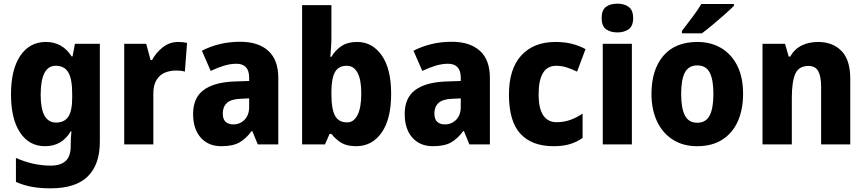

<svg xmlns="http://www.w3.org/2000/svg" viewBox="-20 -788 4726 1048"><path d="M230 -559Q321 -559 371 -480H376L389 -549H525V-14Q525 110 459 175Q393 240 256 240Q201 240 155.5 232Q110 224 67 205V74Q161 116 257 116Q311 116 338.5 90.5Q366 65 366 9V0Q366 -16 367 -35Q368 -54 370 -71H366Q318 10 226 10Q139 10 89.5 -64.5Q40 -139 40 -273Q40 -409 91 -484Q142 -559 230 -559ZM284 -429Q202 -429 202 -270Q202 -119 286 -119Q331 -119 352.5 -150.5Q374 -182 374 -254V-277Q374 -356 353 -392.5Q332 -429 284 -429Z M953 -559Q978 -559 1001 -554L989 -397Q971 -403 941 -403Q907 -403 879 -391Q851 -379 834 -351Q817 -323 817 -277V0H658V-549H778L802 -460H810Q830 -499 867.5 -529Q905 -559 953 -559Z M1291 -560Q1390 -560 1444.5 -510.5Q1499 -461 1499 -363V0H1387L1357 -73H1354Q1322 -30 1286 -10Q1250 10 1188 10Q1117 10 1075.5 -37Q1034 -84 1034 -166Q1034 -253 1090 -295.5Q1146 -338 1254 -343L1340 -346V-364Q1340 -440 1270 -440Q1238 -440 1203 -429.5Q1168 -419 1130 -401L1082 -511Q1126 -534 1178.5 -547Q1231 -560 1291 -560ZM1295 -249Q1241 -247 1218.5 -226Q1196 -205 1196 -169Q1196 -137 1211.5 -123Q1227 -109 1253 -109Q1290 -109 1315 -134.5Q1340 -160 1340 -204V-251Z M1789 -583Q1789 -558 1787 -530.5Q1785 -503 1783 -478H1789Q1811 -515 1844.5 -537Q1878 -559 1929 -559Q2012 -559 2063.5 -486Q2115 -413 2115 -276Q2115 -138 2063 -64Q2011 10 1924 10Q1873 10 1843 -8.5Q1813 -27 1789 -57H1779L1754 0H1629V-760H1789ZM1873 -429Q1828 -429 1809 -395.5Q1790 -362 1789 -294V-271Q1789 -195 1808 -157.5Q1827 -120 1875 -120Q1911 -120 1931.5 -160Q1952 -200 1952 -278Q1952 -353 1931.5 -391Q1911 -429 1873 -429Z M2446 -560Q2545 -560 2599.5 -510.5Q2654 -461 2654 -363V0H2542L2512 -73H2509Q2477 -30 2441 -10Q2405 10 2343 10Q2272 10 2230.5 -37Q2189 -84 2189 -166Q2189 -253 2245 -295.5Q2301 -338 2409 -343L2495 -346V-364Q2495 -440 2425 -440Q2393 -440 2358 -429.5Q2323 -419 2285 -401L2237 -511Q2281 -534 2333.5 -547Q2386 -560 2446 -560ZM2450 -249Q2396 -247 2373.5 -226Q2351 -205 2351 -169Q2351 -137 2366.5 -123Q2382 -109 2408 -109Q2445 -109 2470 -134.5Q2495 -160 2495 -204V-251Z M3002 10Q2883 10 2820.5 -58Q2758 -126 2758 -272Q2758 -412 2825.5 -485.5Q2893 -559 3012 -559Q3063 -559 3103 -548.5Q3143 -538 3176 -520L3130 -397Q3099 -412 3071.5 -420.5Q3044 -429 3016 -429Q2920 -429 2920 -273Q2920 -195 2945.5 -158Q2971 -121 3017 -121Q3057 -121 3091.5 -133Q3126 -145 3160 -168V-35Q3127 -12 3089.5 -1Q3052 10 3002 10Z M3350 -768Q3388 -768 3412 -750Q3436 -732 3436 -689Q3436 -646 3411.5 -628.5Q3387 -611 3350 -611Q3312 -611 3288 -628.5Q3264 -646 3264 -689Q3264 -733 3287.5 -750.5Q3311 -768 3350 -768ZM3429 -549V0H3270V-549Z M4036 -276Q4036 -191 4007.5 -126.5Q3979 -62 3923 -26Q3867 10 3785 10Q3708 10 3652 -26Q3596 -62 3566 -126Q3536 -190 3536 -276Q3536 -407 3600.5 -483Q3665 -559 3787 -559Q3860 -559 3916 -526Q3972 -493 4004 -430Q4036 -367 4036 -276ZM3698 -275Q3698 -197 3718.5 -157.5Q3739 -118 3786 -118Q3833 -118 3853.5 -157.5Q3874 -197 3874 -276Q3874 -354 3853.5 -392.5Q3833 -431 3786 -431Q3739 -431 3718.5 -392.5Q3698 -354 3698 -275ZM3986 -756Q3968 -738 3936.5 -710Q3905 -682 3871 -653.5Q3837 -625 3811 -606H3702V-619Q3727 -652 3757.5 -692Q3788 -732 3808 -766H3986Z M4445 -559Q4525 -559 4573 -510Q4621 -461 4621 -359V0H4462V-313Q4462 -370 4446.5 -399Q4431 -428 4393 -428Q4340 -428 4321 -385Q4302 -342 4302 -253V0H4142V-549H4265L4285 -479H4293Q4316 -520 4355.5 -539.5Q4395 -559 4445 -559Z"/></svg>

Font: Noto Sans Sinhala SemiCondensed ExtraBold
Style: Regular
Weight: 800
Width: 4
Designer: Jelle Bosma - Monotype Design Team
Foundry: Monotype Imaging Inc.
Version: Version 2.006; ttfautohint (v1.8.4.7-5d5b)